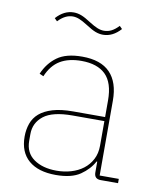

<svg xmlns="http://www.w3.org/2000/svg" viewBox="-81 -765 681 840"><g transform="rotate(10 259.5 -345.0)"><path d="M422 0Q393 0 393 -29V-77H390Q371 -41 332.5 -14.5Q294 12 224 12Q146 12 103.5 -24.5Q61 -61 61 -130Q61 -161 70.5 -188Q80 -215 102 -234Q124 -253 160.5 -264Q197 -275 251 -275H393V-349Q393 -427 356.5 -463Q320 -499 249 -499Q192 -499 154.5 -476.5Q117 -454 96 -404L78 -412Q99 -461 138.5 -489.5Q178 -518 249 -518Q332 -518 373 -475.5Q414 -433 414 -352V-19H499V0ZM224 -7Q258 -7 288.5 -16Q319 -25 342 -42.5Q365 -60 379 -86.5Q393 -113 393 -148V-257H252Q163 -257 123.5 -226Q84 -195 84 -145V-115Q84 -62 123 -34.5Q162 -7 224 -7ZM321 -628Q304 -628 287 -634.5Q270 -641 244 -658Q222 -672 207 -678Q192 -684 178 -684Q144 -684 113 -651L101 -663Q136 -702 179 -702Q196 -702 213 -695.5Q230 -689 256 -672Q278 -658 293 -652Q308 -646 322 -646Q340 -646 355.5 -654Q371 -662 387 -679L399 -667Q364 -628 321 -628Z"/></g></svg>

Font: IBM Plex Sans Arabic Thin
Style: Regular
Weight: 100
Designer: Mike Abbink, Paul van der Laan, Pieter van Rosmalen, Wael Morcos, Khajak Apelian
Foundry: Bold Monday
Version: Version 1.101